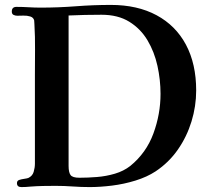

<svg xmlns="http://www.w3.org/2000/svg" viewBox="-20 -756 861 781"><path d="M633 -374Q633 -431 620.5 -488Q608 -545 580 -592Q552 -639 506 -667.5Q460 -696 393 -696Q325 -696 259 -693V-81Q259 -55 267 -44Q275 -33 303 -33Q337 -33 374.5 -36Q412 -39 447.5 -49.5Q483 -60 510 -81Q575 -134 604 -213Q633 -292 633 -374ZM778 -388Q778 -324 759 -262Q740 -200 703.5 -147.5Q667 -95 613 -59Q578 -36 531 -21.5Q484 -7 435.5 -1Q387 5 345 5Q310 5 275.5 2.5Q241 0 206 0Q181 0 155.5 0.5Q130 1 104 3Q94 4 85 4.5Q76 5 67 5Q49 5 49 -11Q49 -21 58 -24Q67 -27 78 -28.5Q89 -30 95 -32Q112 -40 117 -57Q122 -74 122 -90Q122 -181 122 -271Q122 -361 122 -451Q122 -503 122.5 -554.5Q123 -606 120 -657Q120 -659 119.5 -665.5Q119 -672 119 -673Q116 -685 103 -689Q90 -693 75 -692.5Q60 -692 50 -692Q42 -692 35 -695.5Q28 -699 28 -709Q28 -728 47 -728Q72 -728 96.5 -726.5Q121 -725 146 -725Q217 -725 288.5 -730.5Q360 -736 431 -736Q539 -736 617 -694Q695 -652 736.5 -574Q778 -496 778 -388Z"/></svg>

Font: Kaisei Decol
Style: Bold
Weight: 700
Designer: Font-Kai, 金井和夫
Foundry: KAZUO KANAI
Version: Version 5.003